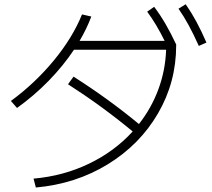

<svg xmlns="http://www.w3.org/2000/svg" viewBox="-20 -838 978 886"><path d="M592.3 -231.4Q450.7 -348.6 293.9 -449.2L319.3 -484.4Q481.4 -381.3 621.1 -265.6Q678.7 -338.9 710.9 -426Q743.2 -513.2 746.6 -608.4H321.3Q271.5 -533.7 204.6 -465.1Q137.7 -396.5 58.6 -339.8L30.3 -372.1Q142.1 -454.1 229 -559.8Q315.9 -665.5 358.4 -771.5L401.4 -761.7Q379.9 -704.6 347.2 -649.4H739.7Q701.7 -726.6 659.2 -784.2L691.4 -806.6Q720.7 -767.6 744.6 -726.1Q768.6 -684.6 793 -632.8V-628.9Q793 -458.5 709 -314.5Q625 -170.4 477.3 -79.8Q329.6 10.7 145.5 27.3L134.8 -13.7Q272.9 -25.9 390.9 -82.8Q508.8 -139.6 592.3 -231.4ZM803.7 -797.9 836.9 -818.4Q864.3 -778.8 887 -736.6Q909.7 -694.3 932.6 -641.6L897.5 -626Q872.6 -681.2 850.6 -721.7Q828.6 -762.2 803.7 -797.9Z"/></svg>

Font: Pretendard ExtraLight
Style: Regular
Weight: 200
Designer: Base glyphs from Inter by Rasmus Andersson; Hangeul glyphs from Noto Sans CJK(Source Han Sans) by Jang Soo-young and Kan
Foundry: Kil Hyung-jin
Version: Version 1.309